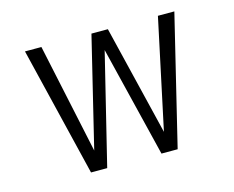

<svg xmlns="http://www.w3.org/2000/svg" viewBox="-79 -633 908 745"><g transform="rotate(-15 375.0 -260.0)"><path d="M201 0 75 -520H141L235 -79L342 -520H408L515 -79L609 -520H675L549 0H484L375 -445L266 0Z"/></g></svg>

Font: Iosevka Aile Light
Style: Regular
Weight: 300
Designer: Belleve Invis
Foundry: Belleve Invis
Version: Version 27.3.5; ttfautohint (v1.8.4)